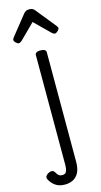

<svg xmlns="http://www.w3.org/2000/svg" viewBox="-268 -890 769 1460"><g transform="rotate(-15 117.0 -160.0)"><path d="M49 519Q3 519 -26.5 497.5Q-56 476 -71 445Q-78 430 -70.5 419Q-63 408 -50 401Q-31 392 -19 394.5Q-7 397 1 411Q12 430 21.5 437Q31 444 49 444Q73 444 81 424.5Q89 405 89 376V-489Q89 -502 99.5 -508.5Q110 -515 131 -515Q153 -515 164 -508.5Q175 -502 175 -489V372Q175 428 157.5 460Q140 492 111.5 505.5Q83 519 49 519ZM-12 -610Q-22 -610 -34.5 -622Q-47 -634 -47 -644Q-47 -647 -46 -650Q-45 -653 -41 -660L86 -819Q92 -826 101.5 -832.5Q111 -839 130 -839Q149 -839 158 -832.5Q167 -826 173 -819L301 -660Q306 -653 307 -650Q308 -647 308 -644Q308 -634 295 -622Q282 -610 273 -610Q266 -610 260 -613.5Q254 -617 248 -623L130 -739L13 -623Q6 -617 0 -613.5Q-6 -610 -12 -610Z"/></g></svg>

Font: Playwrite ES
Style: Regular
Weight: 400
Designer: Veronika Burian, José Scaglione
Foundry: TypeTogether
Version: Version 1.002